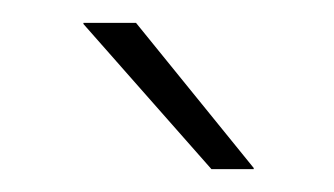

<svg xmlns="http://www.w3.org/2000/svg" viewBox="-20 -701 292 168"><path d="M202 -554 99 -681H53V-680L165 -553H202Z"/></svg>

Font: Anek Kannada ExtraLight
Style: Regular
Weight: 250
Version: Version 1.003